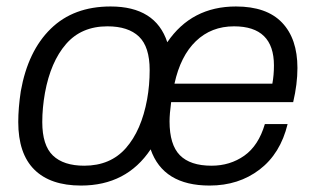

<svg xmlns="http://www.w3.org/2000/svg" viewBox="-20 -558 968 590"><path d="M229 12.2Q134.8 12.2 85.4 -36.9Q36.1 -85.9 36.1 -183.1Q36.1 -226.1 43.9 -277.8Q65.9 -401.4 136 -469.7Q206.1 -538.1 319.8 -538.1Q458 -538.1 494.1 -428.2Q568.8 -538.1 705.1 -538.1Q799.3 -538.1 846.7 -488.5Q894 -439 894 -349.1Q894 -299.8 880.9 -244.1H505.9Q501 -207.5 501 -185.1Q501 -113.3 532.7 -81.1Q564.5 -48.8 629.9 -48.8Q687 -48.8 730.7 -79.6Q774.4 -110.4 793.9 -176.8H863.8Q841.8 -85.9 777.6 -36.9Q713.4 12.2 624 12.2Q481.4 12.2 442.9 -99.1Q368.7 12.2 229 12.2ZM516.1 -300.8H816.9Q821.8 -327.1 821.8 -356.9Q821.8 -477.1 699.2 -477.1Q629.4 -477.1 582 -431.6Q534.7 -386.2 516.1 -300.8ZM238.8 -48.8Q319.3 -48.8 366.9 -103Q414.6 -157.2 432.1 -252.9Q439.9 -295.9 439.9 -342.8Q439.9 -414.1 407 -445.6Q374 -477.1 310.1 -477.1Q230 -477.1 182.9 -422.6Q135.7 -368.2 118.2 -272.9Q109.9 -226.1 109.9 -183.1Q109.9 -111.3 142.6 -80.1Q175.3 -48.8 238.8 -48.8Z"/></svg>

Font: Archivo Light
Style: Italic
Weight: 300
Italic angle: -10°
Designer: Hector Gatti
Foundry: Omnibus-Type
Version: Version 2.001